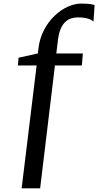

<svg xmlns="http://www.w3.org/2000/svg" viewBox="-20 -844 532 1038"><path d="M188 -582.5Q194.5 -637.5 218 -682Q241.5 -726.5 275 -758.5Q308.5 -790.5 346 -807.5Q383.5 -824.5 417 -824.5Q451.5 -824.5 468.8 -821.8Q486 -819 491.5 -816.5L485.5 -728Q480 -732.5 469.8 -737.8Q459.5 -743 442.8 -746.5Q426 -750 400.5 -750Q382 -750 364.2 -744.2Q346.5 -738.5 331.5 -724Q316.5 -709.5 306.2 -683.5Q296 -657.5 292 -616.5L284.5 -555H428L422.5 -490H277L197 174H97L178 -490H76.5L80.5 -532L184.5 -555Z"/></svg>

Font: Merriweather 36pt Medium
Style: Italic
Weight: 500
Italic angle: -7.8°
Version: Version 2.101